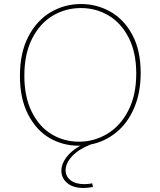

<svg xmlns="http://www.w3.org/2000/svg" viewBox="-20 -718 797 954"><path d="M306 128Q306 158 330.5 177.5Q355 197 400 197Q419 197 438 193L442 211Q414 216 395 216Q343 216 314 191.5Q285 167 285 130Q285 97 309.5 64Q334 31 379 6H371Q291 6 225 -33Q159 -72 119 -150.5Q79 -229 79 -341Q79 -456 121 -536.5Q163 -617 232 -657.5Q301 -698 383 -698Q461 -698 528.5 -660Q596 -622 637.5 -545Q679 -468 679 -356Q679 -257 646.5 -181.5Q614 -106 557.5 -60Q501 -14 430 0Q370 24 338 58.5Q306 93 306 128ZM372 -14Q448 -14 513 -53Q578 -92 617.5 -168.5Q657 -245 657 -353Q657 -457 619.5 -530.5Q582 -604 519.5 -641Q457 -678 382 -678Q306 -678 242 -640Q178 -602 139.5 -526Q101 -450 101 -342Q101 -236 138 -162Q175 -88 236.5 -51Q298 -14 372 -14Z"/></svg>

Font: Bitter Pro Thin
Style: Regular
Weight: 250
Designer: Sol Matas, and Bitter project Authors
Foundry: Sol Matas
Version: Version 1.010